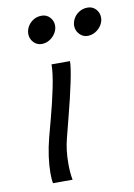

<svg xmlns="http://www.w3.org/2000/svg" viewBox="-80 -745 555 797"><g transform="rotate(-10 197.0 -346.5)"><path d="M189.5 -260.3 167.5 -174.3Q154.8 -127 154.8 -67.9Q154.8 -30.3 160.6 0H78.1Q74.7 -15.6 74.7 -42.5Q74.7 -73.2 79.8 -111.6Q85 -149.9 95.2 -189L114.3 -260.7Q132.3 -327.1 145 -388.9Q157.7 -450.7 157.7 -486.8H235.4Q235.8 -462.4 222.4 -398.4Q209 -334.5 189.5 -260.3ZM326.2 -577.1Q306.2 -577.1 292 -592.5Q277.8 -607.9 277.8 -627.9Q277.8 -643.1 286.1 -658.2Q294.4 -673.3 310.1 -683.1Q325.7 -692.9 345.7 -692.9Q366.7 -692.9 380.4 -678Q394 -663.1 394 -642.6Q394 -626 384.5 -610.8Q375 -595.7 359.4 -586.4Q343.8 -577.1 326.2 -577.1ZM132.8 -577.1Q112.3 -577.1 98.4 -592.3Q84.5 -607.4 84.5 -627.9Q84.5 -643.6 92.8 -658.4Q101.1 -673.3 116.5 -683.1Q131.8 -692.9 151.9 -692.9Q172.9 -692.9 186.5 -678Q200.2 -663.1 200.2 -642.6Q200.2 -626.5 190.7 -611.1Q181.2 -595.7 165.8 -586.4Q150.4 -577.1 132.8 -577.1Z"/></g></svg>

Font: Lesson One Light
Style: Italic
Weight: 300
Italic angle: -14°
Designer: But Ko, Victor Gaultney, Annie Olsen, Julie Remington, Don Collingsworth, Eric Hays, Becca Hirsbrunner
Version: Version 1.100